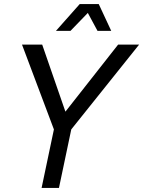

<svg xmlns="http://www.w3.org/2000/svg" viewBox="-20 -931 709 951"><path d="M186 0 247 -290 89 -710H189L304 -378L565 -710H669L333 -290L272 0ZM257 -778 375 -911H469L531 -778H463L415 -867L329 -778Z"/></svg>

Font: Geist Regular
Style: Italic
Weight: 400
Italic angle: -12°
Designer: Basement.studio, Andrés Briganti, Mateo Zaragoza
Foundry: Basement.studio, Vercel, Andrés Briganti, Guido Ferreyra, Mateo Zaragoza
Version: Version 1.500; ttfautohint (v1.8.4.7-5d5b)